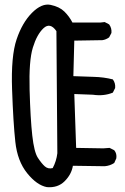

<svg xmlns="http://www.w3.org/2000/svg" viewBox="-20 -802 540 827"><path d="M182 4Q139 -4 97 -56Q55 -108 46 -191Q37 -274 32 -417Q27 -560 51.5 -632.5Q76 -705 118 -747Q160 -789 198 -781Q236 -773 257 -752.5Q278 -732 292 -705H413L431 -707L450 -697Q462 -681 460 -660L450 -641Q436 -631 421 -629L300 -627L296 -474Q339 -472 383 -471Q427 -470 466 -460Q478 -444 476 -423L466 -403Q427 -387 380 -394L300 -397L308 -165L425 -163L452 -165L472 -155Q484 -141 481 -120L472 -100Q454 -88 431 -86L294 -88Q288 -51 258.5 -21.5Q229 8 182 4ZM207 -78Q223 -108 227 -142L223 -668Q196 -707 167.5 -680.5Q139 -654 121.5 -597Q104 -540 107.5 -415Q111 -290 119 -218.5Q127 -147 143 -122.5Q159 -98 173 -85.5Q187 -73 207 -78Z"/></svg>

Font: NaniFont Regular
Style: Regular
Weight: 400
Designer: Nanigashitei
Version: Version 1.036